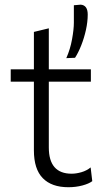

<svg xmlns="http://www.w3.org/2000/svg" viewBox="-20 -793 448 824"><path d="M273.5 10.5Q201.5 10.5 163.5 -28.5Q125.5 -67.5 125.5 -147.5V-442.5H26V-495.5H125.5V-656L189.5 -671.5V-495.5H370V-442.5H189.5V-160Q189.5 -47.5 287.5 -47.5Q307 -47.5 329.5 -54Q352 -60.5 369 -74.5L376 -15.5Q361.5 -4.5 333.5 3Q305.5 10.5 273.5 10.5ZM264.5 -543.5Q281.5 -581.5 289.2 -624.5Q297 -667.5 297 -695.5V-770.5L326.5 -773Q356.5 -770.5 356.5 -730.5Q356.5 -699.5 348.8 -664.5Q341 -629.5 328.5 -598Q316 -566.5 302 -545Z"/></svg>

Font: Commissioner Light
Style: Regular
Weight: 300
Designer: Kostas Bartsokas
Foundry: Kostas Bartsokas
Version: Version 1.000; ttfautohint (v1.8.3)